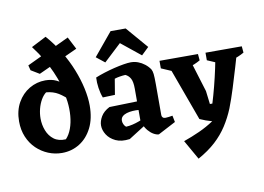

<svg xmlns="http://www.w3.org/2000/svg" viewBox="-97 -924 1790 1303"><g transform="rotate(-10 797.5 -272.5)"><path d="M265 26Q216 26 171 7.5Q126 -11 90.5 -45Q55 -79 34.5 -127.5Q14 -176 14 -235Q14 -309 45 -364Q76 -419 127 -449Q178 -479 237 -479Q280 -479 312.5 -463.5Q345 -448 373 -420L339 -431Q323 -479 303.5 -523.5Q284 -568 256.5 -615.5Q229 -663 188 -717L291 -770Q343 -711 383 -644.5Q423 -578 450 -510Q477 -442 491 -377.5Q505 -313 505 -258Q505 -169 473 -105.5Q441 -42 386.5 -8Q332 26 265 26ZM306 -61Q330 -86 344.5 -125.5Q359 -165 363 -213Q367 -261 361 -310.5Q355 -360 337 -405L392 -307Q349 -350 313 -372Q277 -394 229 -398Q209 -383 193.5 -356Q178 -329 169.5 -296Q161 -263 161 -229Q161 -186 176.5 -146Q192 -106 224 -82Q256 -58 306 -61ZM209 -529 151 -564 142 -599 438 -739 482 -654Z M933 16Q916 15 897 4Q878 -7 861.5 -26.5Q845 -46 836 -69L826 -78V-319Q826 -366 813.5 -388.5Q801 -411 779 -421Q760 -420 739 -416.5Q718 -413 704 -408L686 -300L602 -297Q590 -328 584.5 -365.5Q579 -403 581 -438Q610 -450 645 -461Q680 -472 715 -480.5Q750 -489 780.5 -494Q811 -499 830 -499Q856 -499 880 -490Q904 -481 925 -464.5Q946 -448 960 -427Q967 -415 969.5 -393.5Q972 -372 972 -324V-110Q972 -100 978.5 -93.5Q985 -87 997 -87Q1008 -87 1020 -89Q1032 -91 1046 -93L1055 -48ZM733 13Q675 21 636 2.5Q597 -16 577 -47.5Q557 -79 557 -111Q557 -141 575.5 -172.5Q594 -204 635 -225L856 -231L854 -171H830Q808 -173 785.5 -171.5Q763 -170 744.5 -164.5Q726 -159 714 -148Q702 -137 702 -118Q702 -107 707.5 -94.5Q713 -82 723 -74Q745 -75 768.5 -80.5Q792 -86 813 -94Q834 -102 847 -107L856 -65ZM660 -528 602 -574 732 -731H836L965 -581L914 -532L780 -640Z M1170 225 1094 91Q1151 71 1204 47Q1257 23 1305 -9Q1283 -15 1262.5 -22.5Q1242 -30 1222 -39L1071 -453L1220 -475L1299 -218L1310 -127H1327Q1343 -179 1358.5 -239Q1374 -299 1387 -360Q1400 -421 1410 -475H1561Q1543 -412 1522.5 -343Q1502 -274 1480.5 -205Q1459 -136 1435 -74Q1410 -13 1375.5 40.5Q1341 94 1291.5 139.5Q1242 185 1170 225ZM1184 -354 1024 -423V-475H1220ZM1210 -395 1157 -475H1289L1293 -431Q1274 -420 1252.5 -411Q1231 -402 1210 -395ZM1501 -354 1341 -423V-475H1537ZM1512 -395 1459 -475H1591L1595 -431Q1576 -420 1554.5 -411Q1533 -402 1512 -395Z"/></g></svg>

Font: Eczar SemiBold
Style: Regular
Weight: 600
Designer: Vaibhav Singh
Foundry: Rosetta Type Foundry
Version: Version 2.000